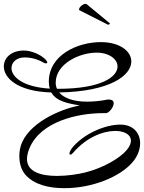

<svg xmlns="http://www.w3.org/2000/svg" viewBox="-48 -927 753 1003"><path d="M518 -798C522 -798 526 -802 526 -804C526 -805 526 -805 525 -806L405 -905C404 -906 401 -907 399 -907C385 -907 365 -889 365 -878C365 -876 365 -874 368 -873L516 -798C517 -798 517 -798 518 -798ZM288 56C438 56 580 -5 643 -78C671 -110 684 -146 684 -179C684 -232 648 -276 581 -276H579C504 -276 398 -232 336 -163C321 -146 315 -133 315 -125C315 -121 317 -119 320 -119C323 -119 329 -123 335 -130C404 -210 491 -243 554 -243C602 -243 636 -224 636 -192C636 -178 629 -161 613 -142C578 -101 493 -50 397 -26C361 -17 304 -8 250 -8C169 -8 93 -28 93 -96C93 -113 97 -131 106 -153C165 -293 358 -336 491 -336H506C520 -336 546 -366 546 -388C546 -399 539 -407 519 -407H515C474 -399 438 -396 407 -396C332 -396 285 -416 261 -444C530 -449 638 -534 638 -606C638 -660 577 -707 479 -707C357 -707 207 -640 207 -500C207 -487 209 -475 212 -464C67 -473 12 -528 12 -571C12 -602 39 -627 80 -627C113 -627 147 -619 181 -599C184 -597 189 -596 192 -596C196 -596 199 -597 199 -601C199 -604 196 -610 187 -619C163 -642 116 -663 77 -663C11 -663 -28 -625 -28 -580C-28 -520 43 -449 220 -444C247 -396 312 -386 369 -376C268 -358 95 -283 60 -163C55 -145 53 -128 53 -111C53 -71 65 -37 84 -15C129 37 205 56 288 56ZM250 -463C245 -473 243 -484 243 -495C243 -594 367 -652 457 -652C522 -652 566 -618 566 -580C566 -526 483 -463 253 -463Z"/></svg>

Font: Style Script
Style: Regular
Weight: 400
Designer: Robert E. Leuschke
Foundry: Robert E. Leuschke
Version: Version 1.010